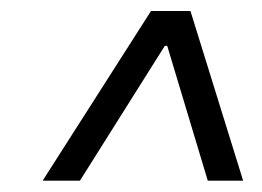

<svg xmlns="http://www.w3.org/2000/svg" viewBox="-20 -724 473 347"><path d="M274.9 -672.9H296.4L291.5 -641.1H270ZM57.1 -397.5 252.9 -704.1H324.2L419.4 -397.5H355.5L277.8 -655.8H287.1L124.5 -397.5Z"/></svg>

Font: Inter 20pt Light
Style: Italic
Weight: 300
Italic angle: -9.3988°
Version: Version 4.001;git-66647c0bb